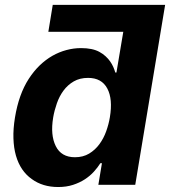

<svg xmlns="http://www.w3.org/2000/svg" viewBox="-20 -747 687 776"><path d="M40.5 -272Q55.8 -365.8 96.2 -428.3Q116.5 -459.5 140.6 -482.8Q164.8 -506 191.9 -521.5Q219.1 -536.9 248.4 -544.7Q277.7 -552.6 307.5 -552.6Q353.7 -552.6 381.7 -537.3Q396 -529.5 406.6 -519.7Q417.3 -509.9 424.9 -499.1Q432.5 -488.3 437.7 -476.7Q442.8 -465.2 446 -453.8H450.6L478.3 -618.6H175.4L193.2 -727.3H647.4L526.6 0H377.5L392 -87.4H385.7Q375 -70.3 359.4 -53.1Q343.8 -35.9 322.8 -22.2Q301.8 -8.5 275 0.2Q248.2 8.9 215.2 8.9Q152.3 8.9 108.3 -23.4Q85.6 -39.4 69.4 -63.2Q53.3 -87 44.4 -118.1Q35.5 -149.1 34.3 -187.7Q33 -226.2 40.5 -272ZM205.3 -156.6Q227.6 -111.5 283 -111.5Q315.7 -111.5 340.2 -126.2Q364.7 -141 381.7 -164.2Q398.8 -187.5 409.1 -216.1Q419.4 -244.7 424 -272.7Q436.4 -346.9 413.7 -389.2Q391 -432.2 335.9 -432.2Q302.6 -432.2 278.1 -418Q253.6 -403.8 236.7 -380.9Q219.8 -358 209.9 -329.5Q199.9 -301.1 195 -272.7Q188.9 -236.2 191.6 -207.6Q194.2 -179 205.3 -156.6Z"/></svg>

Font: Inter P
Style: Bold Italic
Weight: 700
Italic angle: 9.39999°
Designer: Rasmus Andersson
Foundry: rsms
Version: Version 3.018;git-588b23468